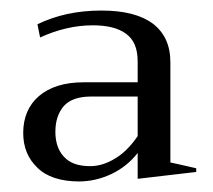

<svg xmlns="http://www.w3.org/2000/svg" viewBox="-20 -730 404 364"><path d="M51 -412C68 -395 95 -386 130 -386C151 -386 172 -391 191 -400C210 -409 227 -422 241 -440C241 -440 241 -391 241 -391C241 -391 352 -404 352 -404C352 -404 352 -411 352 -411C325 -417 309 -421 303 -422C303 -422 303 -612 303 -612C303 -644 292 -668 270 -685C247 -702 215 -710 172 -710C126 -710 86 -701 51 -684C51 -684 56 -659 56 -659C89 -674 122 -682 156 -682C183 -682 204 -677 219 -666C234 -655 241 -638 241 -613C241 -613 241 -574 241 -574C241 -574 139 -574 139 -574C102 -574 74 -565 54 -548C34 -531 24 -507 24 -478C24 -451 33 -429 51 -412ZM199 -430C183 -420 167 -415 151 -415C128 -415 112 -421 101 -433C90 -445 85 -461 85 -480C85 -500 90 -516 101 -529C112 -541 129 -547 153 -547C153 -547 241 -547 241 -547C241 -547 241 -472 241 -472C228 -453 214 -439 199 -430Z"/></svg>

Font: BUSH 25 TRIRONG 0515 A
Style: Regular
Weight: 400
Designer: Katatrad Team
Foundry: CadsonDemak